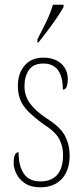

<svg xmlns="http://www.w3.org/2000/svg" viewBox="-20 -786 355 816"><path d="M151 10Q111 10 86 -7Q61 -24 49.5 -48Q38 -72 38 -93Q38 -139 59 -139Q59 -80 81.5 -47.5Q104 -15 152 -15Q198 -15 223 -43Q248 -71 248 -129Q248 -163 232.5 -194Q217 -225 164 -259Q124 -288 100 -312.5Q76 -337 66 -362.5Q56 -388 56 -421Q56 -475 85 -508Q114 -541 164 -541Q211 -541 239.5 -516Q268 -491 268 -450Q268 -405 247 -405Q247 -516 164 -516Q121 -516 102.5 -488Q84 -460 84 -420Q84 -379 107 -347Q130 -315 178 -283Q237 -246 256.5 -208Q276 -170 276 -126Q276 -62 243 -26Q210 10 151 10ZM139 -619Q162 -663 178.5 -697.5Q195 -732 205 -766H250V-756Q241 -739 223 -712.5Q205 -686 184 -658Q163 -630 144 -606H139Z"/></svg>

Font: Noto Serif Myanmar ExtraCondensed Thin
Style: Regular
Weight: 100
Width: 2
Designer: Ben Mitchell and the Monotype Design Team
Foundry: Monotype Imaging Inc.
Version: Version 2.106; ttfautohint (v1.8.4.7-5d5b)